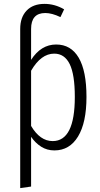

<svg xmlns="http://www.w3.org/2000/svg" viewBox="-20 -763 516 988"><path d="M425 -264Q425 -132 381.5 -60.5Q338 11 260 11Q222 11 192 -8Q162 -27 140 -59V197L84 205V-614Q84 -674 117 -708.5Q150 -743 209 -743Q262 -743 310 -715L291 -675Q247 -696 213 -696Q140 -696 140 -614V-455Q191 -534 269 -534Q345 -534 385 -466Q425 -398 425 -264ZM365 -264Q365 -380 338.5 -433.5Q312 -487 259 -487Q191 -487 140 -399V-115Q186 -37 251 -37Q365 -37 365 -264Z"/></svg>

Font: Fira Sans Extra Condensed Light
Style: Regular
Weight: 300
Width: 1
Designer: Carrois Corporate & Edenspiekermann AG
Foundry: Carrois Corporate GbR & Edenspiekermann AG
Version: Version 4.203